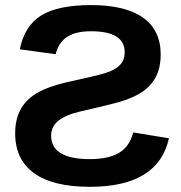

<svg xmlns="http://www.w3.org/2000/svg" viewBox="-20 -718 707 748"><path d="M39.1 -198.2Q39.1 -238.3 49.6 -267.6Q60.1 -296.9 78.4 -318.1Q96.7 -339.4 121.6 -354Q146.5 -368.7 175.3 -378.9Q204.1 -389.2 235.8 -396.5Q267.6 -403.8 299.8 -411.1Q382.8 -428.7 410.4 -440.7Q438 -452.6 451.9 -470Q465.8 -487.3 465.8 -514.2Q465.8 -596.2 335 -596.2Q273.4 -596.2 240.5 -573.7Q207.5 -551.3 196.8 -506.8L57.1 -525.9Q75.7 -617.7 140.9 -658Q206.1 -698.2 335.4 -698.2Q467.8 -698.2 536.9 -649.4Q606 -600.6 606 -505.9Q606 -467.8 596.2 -439.7Q586.4 -411.6 568.8 -390.9Q551.3 -370.1 526.6 -355.2Q502 -340.3 470.7 -329.1Q439.5 -317.9 366.2 -300.8L296.4 -284.7Q236.8 -271 208 -248Q179.2 -225.1 179.2 -189.9Q179.2 -98.1 330.1 -98.1Q402.8 -98.1 443.8 -122.6Q484.9 -147 499 -202.1L638.2 -179.2Q596.2 9.8 330.1 9.8Q186 9.8 112.5 -43.5Q39.1 -96.7 39.1 -198.2Z"/></svg>

Font: Liberation Sans
Style: Bold
Weight: 700
Designer: Steve Matteson
Foundry: Ascender Corporation
Version: Version 2.1.5